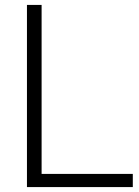

<svg xmlns="http://www.w3.org/2000/svg" viewBox="-20 -760 566 780"><path d="M89.5 0V-740H149V-53.5H519.5V0Z"/></svg>

Font: Encode Sans SC Light
Style: Regular
Weight: 300
Version: Version 3.002